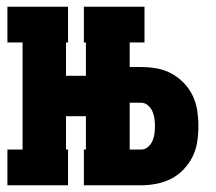

<svg xmlns="http://www.w3.org/2000/svg" viewBox="-20 -550 640 570"><path d="M409 -424H229V-530H409ZM2 0V-106H47V-424H2V-530H182V-424H176V-325H300V-205H176V-106H182V0ZM229 0V-106H409V0ZM235 0V-530H365V-351H399Q422 -351 445 -347Q468 -343 488.5 -332Q509 -321 525.5 -304Q542 -287 552 -266Q562 -245 565.5 -222Q569 -199 569 -176Q569 -152 565.5 -129Q562 -106 552 -85.5Q542 -65 525.5 -47.5Q509 -30 488.5 -19.5Q468 -9 445 -4.5Q422 0 399 0ZM365 -106H399Q410 -106 419 -113.5Q428 -121 432.5 -131.5Q437 -142 438.5 -153Q440 -164 440 -176Q440 -187 438.5 -198Q437 -209 432.5 -219.5Q428 -230 419 -237.5Q410 -245 399 -245H365Z"/></svg>

Font: Iosevka Curly Slab HvEx
Style: Regular
Weight: 900
Width: 7
Monospace: yes
Designer: Belleve Invis
Foundry: Belleve Invis
Version: Version 11.1.0; ttfautohint (v1.8.3)